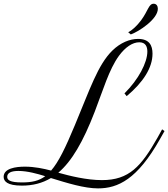

<svg xmlns="http://www.w3.org/2000/svg" viewBox="-20 -999 922 1053"><path d="M674.8 -471.7C766.1 -548.3 816.4 -627.9 816.4 -704.6C816.4 -750 798.8 -785.6 737.3 -785.6C691.9 -785.6 640.6 -765.1 596.2 -721.7C516.1 -643.1 472.7 -508.3 390.6 -312.5C338.4 -187 300.8 -109.9 260.3 -63.5C219.2 -74.2 169.9 -85 116.2 -85C66.4 -85 0 -75.7 0 -29.3C0 -5.4 18.6 19 100.1 19C159.7 19 211.4 5.9 259.3 -22.5C348.1 4.9 442.9 34.2 517.6 34.2C627.4 34.2 733.4 -16.1 856.9 -235.4L882.3 -280.3L869.1 -289.6L844.2 -244.6C754.4 -86.4 688.5 -11.2 539.1 -11.2C455.1 -11.2 362.8 -34.2 299.8 -51.8C373.5 -114.3 436 -221.7 499.5 -386.2C544.9 -503.9 578.1 -618.7 632.3 -692.9C667.5 -740.7 707 -767.1 743.7 -767.1C778.8 -767.1 788.1 -742.7 788.1 -716.3C788.1 -655.8 739.3 -562.5 662.6 -486.8ZM100.6 1.5C33.2 1.5 19.5 -12.2 19.5 -29.3C19.5 -51.8 43 -61.5 81.1 -61.5C130.4 -61.5 185.5 -45.9 228 -32.7C193.4 -6.8 154.3 1.5 100.6 1.5ZM697.3 -810.1C740.7 -825.2 845.7 -893.6 845.7 -950.7C845.7 -965.8 838.4 -978.5 822.8 -978.5C795.4 -978.5 793 -940.9 753.9 -887.7C731 -856.9 703.6 -832 683.1 -822.3Z"/></svg>

Font: Petit Formal Script
Style: Regular
Weight: 400
Designer: Pablo Impallari, Brenda Gallo, Rodrigo Fuenzalida
Foundry: Pablo Impallari, Brenda Gallo, Rodrigo Fuenzalida
Version: Version 1.001